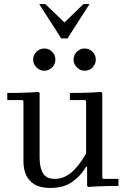

<svg xmlns="http://www.w3.org/2000/svg" viewBox="-20 -920 638 950"><path d="M486 -40 491 -35H566V0Q540 0 515.5 0.5Q491 1 466.5 2Q442 3 416 5L411 0V-95H406Q378 -48 336 -19Q294 10 229 10Q180 10 151 -7.5Q122 -25 109 -54.5Q96 -84 96 -120V-420L91 -425H16V-460Q42 -460 68 -460.5Q94 -461 119.5 -462Q145 -463 171 -465L176 -460V-140Q176 -91 192.5 -63Q209 -35 251 -35Q293 -35 329.5 -63.5Q366 -92 406 -160V-420L401 -425H326V-460Q352 -460 378 -460.5Q404 -461 429.5 -462Q455 -463 481 -465L486 -460ZM399 -570Q377 -570 360.5 -586.5Q344 -603 344 -625Q344 -648 360.5 -664Q377 -680 399 -680Q422 -680 438 -664Q454 -648 454 -625Q454 -603 438 -586.5Q422 -570 399 -570ZM199 -570Q177 -570 160.5 -586.5Q144 -603 144 -625Q144 -648 160.5 -664Q177 -680 199 -680Q222 -680 238 -664Q254 -648 254 -625Q254 -603 238 -586.5Q222 -570 199 -570ZM283 -730 174 -900H204L331 -778H267L393 -900H423L314 -730Z"/></svg>

Font: Brygada 1918
Style: Regular
Weight: 400
Designer: Mateusz Machalski | Borys Kosmynka | Przemek Hoffer
Foundry: NIEPODLEGLA 2018
Version: Version 3.006